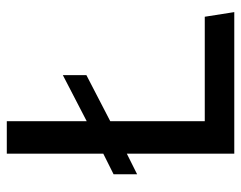

<svg xmlns="http://www.w3.org/2000/svg" viewBox="-94 -632 726 579"><g transform="rotate(-90 269.5 -343.0)"><path d="M193 -445 332 -517V-446L193 -374V-89H508L522 0H95V-324L33 -293V-364L95 -395V-686H193Z"/></g></svg>

Font: Chivo
Style: Regular
Weight: 400
Designer: Hector Gatti
Foundry: Omnibus-Type
Version: Version 1.006; ttfautohint (v1.4.1)